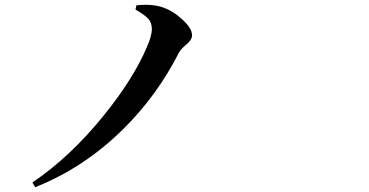

<svg xmlns="http://www.w3.org/2000/svg" viewBox="-20 -739 1540 802"><path d="M127 43 115.2 23.4Q275.4 -85 415 -258.8Q538.1 -411.1 593.8 -543Q614.3 -589.8 614.3 -617.2Q614.3 -641.6 601.6 -658.2Q587.9 -674.8 545.9 -699.2L549.8 -716.8Q615.2 -723.6 659.2 -708.5Q703.1 -693.4 742.2 -657.2Q782.2 -620.1 782.2 -591.8Q782.2 -572.3 756.8 -551.8Q734.4 -533.2 726.6 -517.6Q635.7 -338.9 494.1 -199.2Q331.1 -38.1 127 43Z"/></svg>

Font: Bpmf GenYo Min B
Style: B
Weight: 700
Foundry: But Ko
Version: Version 1.320